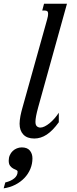

<svg xmlns="http://www.w3.org/2000/svg" viewBox="-110 -736 414 1035"><path d="M144 -630.9Q147 -641.1 148.2 -648.7Q149.4 -656.2 149.4 -661.6Q149.4 -671.9 144.8 -675.5Q140.1 -679.2 131.3 -679.2H117.7L127.4 -715.8H251L95.7 -157.2Q88.4 -130.4 84.7 -111.3Q81.1 -92.3 81.1 -79.1Q81.1 -62 88.9 -55.2Q96.7 -48.3 107.9 -48.3Q118.2 -48.3 131.1 -54.7Q144 -61 157.5 -72Q170.9 -83 183.8 -97.7Q196.8 -112.3 207 -128.4V-77.1Q174.3 -31.7 142.1 -10.5Q109.9 10.7 74.7 10.7Q36.1 10.7 15.9 -10.7Q-4.4 -32.2 -4.4 -68.8Q-4.4 -77.6 -3.2 -88.6Q-2 -99.6 0.2 -111.1Q2.4 -122.6 5.1 -133.3Q7.8 -144 10.3 -152.8ZM-90.3 279.3 -81.5 247.6Q-50.8 240.2 -33 225.3Q-15.1 210.4 -15.1 189.9Q-15.1 183.6 -22.7 180.4Q-30.3 177.2 -39.1 172.4Q-47.9 167.5 -55.4 158Q-63 148.4 -63 129.9Q-63 113.8 -57.1 100.6Q-51.3 87.4 -41.5 78.1Q-31.7 68.8 -19 63.7Q-6.3 58.6 7.3 58.6Q37.1 58.6 51 75.7Q64.9 92.8 64.9 117.7Q64.9 147.5 53.5 174.8Q42 202.1 21.5 223.6Q1 245.1 -27.6 259.8Q-56.2 274.4 -90.3 279.3Z"/></svg>

Font: Arian AMU Serif
Style: Italic
Weight: 400
Italic angle: -15°
Designer: Ruben Hakobyan (Tarumian)
Foundry: Ruben Hakobyan (Tarumian)
Version: Version 1.002